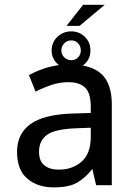

<svg xmlns="http://www.w3.org/2000/svg" viewBox="-20 -790 561 819"><path d="M327.6 -100.1Q366.7 -133.8 367.2 -205.1V-245.1L300.8 -242.7Q212.4 -238.8 179.2 -213.9Q146.5 -189 146.5 -143.1Q146.5 -103 168.9 -85Q191.9 -66.4 229.5 -66.4Q288.1 -65.9 327.6 -100.1ZM106.9 -471.2Q139.2 -489.3 183.1 -502.4Q227.5 -515.1 277.3 -515.1Q368.7 -515.1 413.1 -474.1Q457 -433.1 457 -343.3V-4.4V-2V0H454.6H452.6H393.6H391.6H389.6V-2L389.2 -3.4L374 -69.3Q342.8 -30.3 308.6 -10.7Q290.5 -0.5 265.6 4.4Q240.7 9.3 209 9.3Q141.1 9.3 97.2 -27.3Q52.7 -64.5 52.7 -142.6Q52.7 -219.2 109.9 -260.7Q167 -301.8 288.6 -305.7L367.2 -308.1V-333.5Q367.2 -393.6 342.8 -416.5Q318.4 -439.5 272.5 -439.5Q235.4 -439.5 200.7 -428.2Q166 -416.5 136.2 -401.4L134.3 -400.4L131.8 -399.4L130.9 -401.4L129.9 -403.8L105 -465.8L104 -467.8L103 -469.2L105 -470.2ZM241.7 -574.7Q241.7 -557.6 254.2 -545.4Q266.6 -533.2 284.2 -533.2Q301.3 -533.2 313 -545.2Q324.7 -557.1 324.7 -574.7Q324.7 -593.3 313 -605.5Q301.3 -617.7 284.2 -617.7Q266.1 -617.7 253.9 -605Q241.7 -592.3 241.7 -574.7ZM200.2 -574.7Q200.2 -608.9 224.6 -632.6Q249 -656.2 284.2 -656.2Q317.4 -656.2 341.6 -633.3Q365.7 -610.4 365.7 -574.7Q365.7 -540 342 -517.6Q318.4 -495.1 284.2 -495.1Q249 -495.1 224.6 -518.1Q200.2 -541 200.2 -574.7ZM334.5 -769.5H426.8L319.3 -679.7H263.7Z"/></svg>

Font: MAUL
Style: Regular
Weight: 400
Designer: MAUL
Version: Version 1.0; 2020; ttfautohint (v1.8.3)